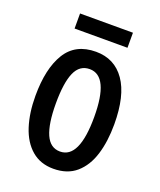

<svg xmlns="http://www.w3.org/2000/svg" viewBox="-131 -770 720 863"><g transform="rotate(20 229.0 -338.5)"><path d="M417 -271Q417 -189 397.5 -126Q378 -63 336 -26.5Q294 10 227 10Q165 10 123 -26Q81 -62 60.5 -125.5Q40 -189 40 -271Q40 -401 85.5 -475.5Q131 -550 229 -550Q318 -550 367.5 -479Q417 -408 417 -271ZM138 -270Q138 -173 160 -123Q182 -73 229 -73Q321 -73 321 -271Q321 -467 229 -467Q181 -467 159.5 -418Q138 -369 138 -270ZM355 -687V-615H102V-687Z"/></g></svg>

Font: Noto Sans Thai Looped ExtraCondensed Medium
Style: Regular
Weight: 500
Width: 2
Designer: Sasikarn Vongin, Ben Mitchell
Foundry: The Fontpad Ltd
Version: Version 1.001; ttfautohint (v1.8.4.7-5d5b)